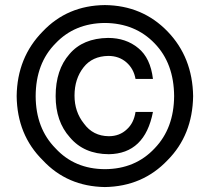

<svg xmlns="http://www.w3.org/2000/svg" viewBox="-20 -737 836 765"><path d="M520 -291H589.4Q557.1 -124.5 413.6 -122.6Q314.5 -123 258.3 -189.9Q201.7 -252.9 201.7 -354Q201.7 -459 256.8 -521.5Q310.1 -584.5 410.6 -585.9Q481.9 -585.9 530.8 -545.4Q579.6 -505.9 589.4 -422.4H520Q512.7 -463.4 483.4 -488.8Q454.1 -514.2 411.6 -514.2Q347.7 -513.2 313 -468.8Q276.9 -422.9 276.9 -356Q276.9 -291.5 314.5 -244.6Q350.6 -194.8 413.6 -194.3Q456.5 -194.3 485.4 -221.7Q513.2 -246.6 520 -291ZM46.4 -354Q48.3 -508.3 150.4 -611.8Q248.5 -715.3 397.9 -716.8Q547.4 -715.3 647.5 -611.8Q747.1 -508.8 749.5 -354Q747.1 -198.7 647.5 -98.6Q548.3 5.9 397.9 8.3Q247.6 5.9 150.4 -98.6Q48.3 -199.2 46.4 -354ZM122.1 -354Q122.6 -225.6 201.2 -146Q277.3 -63.5 397.9 -63Q519 -63.5 596.2 -146Q672.9 -225.6 673.8 -354Q672.9 -484.9 596.2 -564Q519 -644.5 397.9 -645.5Q277.3 -644.5 201.2 -564Q122.6 -484.9 122.1 -354Z"/></svg>

Font: Alte DIN 1451 Mittelschrift
Style: Regular
Weight: 400
Designer: Peter Wiegel
Foundry: Peter Wiegel
Version: Version 1.002 September 20, 2019